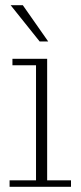

<svg xmlns="http://www.w3.org/2000/svg" viewBox="-20 -721 312 741"><path d="M17 0V-25H119V-469H28V-494H162V-25H254V0ZM133 -561 21 -701H68L166 -561Z"/></svg>

Font: Montagu Slab 144pt ExtraLight
Style: Regular
Weight: 250
Version: Version 1.000